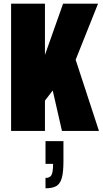

<svg xmlns="http://www.w3.org/2000/svg" viewBox="-20 -708 555 1038"><path d="M40 0V-688H223V-411L321 -688H510L389 -385L515 0H315L265 -219L223 -164V0ZM226 310V254Q250 254 258.5 238Q267 222 267 178H226V55H323V165Q323 221 314.5 253Q306 285 285 297.5Q264 310 226 310Z"/></svg>

Font: Archivo ExtraCondensed Black
Style: Regular
Weight: 900
Width: 2
Designer: Hector Gatti
Foundry: Omnibus-Type
Version: Version 2.001; ttfautohint (v1.8.3)